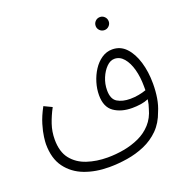

<svg xmlns="http://www.w3.org/2000/svg" viewBox="-137 -721 1014 1038"><g transform="rotate(-20 370.5 -202.0)"><path d="M318 188Q240 188 177 164Q114 140 76 88.5Q38 37 38 -46Q38 -58 41.5 -86.5Q45 -115 57 -155.5Q69 -196 95 -244L141 -222Q119 -181 105 -139.5Q91 -98 91 -53Q91 18 123.5 59Q156 100 210 118Q264 136 328 136Q375 136 422 127.5Q469 119 510.5 100Q552 81 582.5 47.5Q613 14 626 -35Q634 -57 638 -86Q617 -77 592.5 -73.5Q568 -70 544 -70Q481 -70 439.5 -99Q398 -128 398 -196Q398 -232 409 -268.5Q420 -305 440 -336Q460 -367 488 -386Q516 -405 549 -405Q596 -405 628 -371Q660 -337 677 -280.5Q694 -224 694 -156Q694 -112 687.5 -73Q681 -34 667 -2Q647 55 610 92Q573 129 524.5 150Q476 171 422.5 179.5Q369 188 318 188ZM448 -206Q448 -155 477.5 -137.5Q507 -120 551 -120Q575 -120 599.5 -124.5Q624 -129 643 -136Q643 -147 643 -158Q643 -212 631 -256Q619 -300 596.5 -326.5Q574 -353 543 -353Q519 -353 497.5 -331.5Q476 -310 462 -276.5Q448 -243 448 -206ZM547 -517Q531 -517 520 -528Q509 -539 509 -554Q509 -570 520 -581Q531 -592 547 -592Q562 -592 573 -581Q584 -570 584 -554Q584 -539 573 -528Q562 -517 547 -517Z"/></g></svg>

Font: Noto Sans Arabic UI SmCn Lt
Style: Regular
Weight: 300
Width: 4
Designer: Monotype Design Team, Nadine Chahine and Nizar Qandah
Foundry: Monotype Imaging Inc.
Version: Version 2.010; ttfautohint (v1.8.4.7-5d5b)